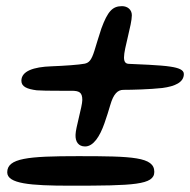

<svg xmlns="http://www.w3.org/2000/svg" viewBox="-20 -645 618 624"><path d="M256.5 -169C283.5 -169 304.5 -201.5 319.5 -244.5C326.5 -265 333.5 -286 338.5 -304C349 -340.5 363 -353 381 -353C408 -353 466.5 -354.5 507.5 -359C549 -364.5 577.5 -377.5 577.5 -404.5C577.5 -418 560.5 -424.5 533.5 -428.5C503.5 -433.5 421.5 -436.5 398.5 -437.5C388 -438 383 -444 383 -458.5C383 -487.5 408.5 -564.5 408.5 -595.5C408.5 -614 394 -625 376.5 -625C345.5 -625 330 -608 309.5 -552.5C300 -522.5 292.5 -499.5 287 -480.5C277 -448.5 269 -441 255 -438C237.5 -434.5 188 -431 147 -429.5C89 -427.5 49.5 -414 49.5 -382.5C49.5 -363 68.5 -355.5 99.5 -351.5C126.5 -349.5 193.5 -350 212 -350C237.5 -350 247.5 -345 247.5 -320C247.5 -299.5 225.5 -228 225.5 -207C224.5 -184.5 235 -169 256.5 -169ZM209 -41.5C415 -41.5 481.5 -44 481.5 -86.5C481.5 -135 411 -137.5 233.5 -137.5C70.5 -137.5 3.5 -131 3.5 -85C3.5 -48 77.5 -41.5 209 -41.5Z"/></svg>

Font: Gluten
Style: Italic
Weight: 400
Italic angle: -13°
Designer: Tyler Finck
Foundry: Etcetera Type Company
Version: Version 0.920